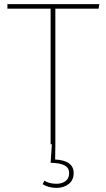

<svg xmlns="http://www.w3.org/2000/svg" viewBox="-20 -701 516 933"><path d="M248 74Q338 79 338 140Q338 174 314 193Q290 212 255 212Q216 212 187 194L196 177Q219 192 255 192Q281 192 298.5 179Q316 166 316 140Q316 115 294.5 103Q273 91 226 90L232 0H226V-659H16V-681H463L459 -659H249V0Z"/></svg>

Font: Fira Sans Thin
Style: Regular
Weight: 100
Designer: bBox Type GmbH & Carrois Corporate GbR & Edenspiekermann AG
Foundry: bBox Type GmbH & Carrois Corporate GbR & Edenspiekermann AG
Version: Version 4.301